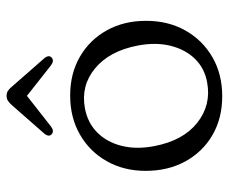

<svg xmlns="http://www.w3.org/2000/svg" viewBox="-78 -640 728 613"><g transform="rotate(-90 286.5 -334.0)"><path d="M287.5 -474.5Q357.5 -474.5 411.2 -443.5Q465 -412.5 495.5 -357.8Q526 -303 526 -232Q526 -161.5 495.2 -106.8Q464.5 -52 410.2 -20.5Q356 11 285 11Q215 11 161.2 -20.2Q107.5 -51.5 77.2 -106.8Q47 -162 47 -233.5Q47 -303 77.8 -357.5Q108.5 -412 162.8 -443.2Q217 -474.5 287.5 -474.5ZM328.5 -37Q374.5 -45 404.8 -76.2Q435 -107.5 446.5 -154.8Q458 -202 447 -259Q429.5 -349.5 374.2 -395Q319 -440.5 247.5 -427.5Q200.5 -419 169.5 -388Q138.5 -357 126.8 -310Q115 -263 126 -206Q143.5 -114 200.2 -69Q257 -24 328.5 -37ZM189 -536Q175 -525 164.5 -533Q154 -541.5 165.5 -556.5L254.5 -658Q262.5 -667.5 269.8 -672.5Q277 -677.5 287 -677.5Q296.5 -677.5 303.5 -672.5Q310.5 -667.5 318 -658L407 -556.5Q418.5 -541.5 408 -533Q398 -525 383.5 -536L286.5 -612.5Z"/></g></svg>

Font: Fraunces 9pt S100 Light
Style: Regular
Weight: 300
Version: Version 1.000; ttfautohint (v1.8.3)